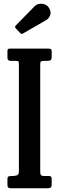

<svg xmlns="http://www.w3.org/2000/svg" viewBox="-20 -1011 318 1031"><path d="M196 -664.5V-88Q196 -75.5 200.2 -70.8Q204.5 -66 216 -66H244.5Q257.5 -66 257.5 -50V-17.5Q257.5 0 236.5 0H41Q29.5 0 24.8 -3.5Q20 -7 20 -17.5V-50.5Q20 -60 24.5 -63Q29 -66 43.5 -66H49Q62 -66 71.8 -70Q81.5 -74 81.5 -91V-665.5Q81.5 -676 79.5 -680Q77.5 -684 65.5 -684H38.5Q20 -684 20 -700V-735Q20 -745.5 23.2 -747.8Q26.5 -750 36.5 -750H238Q250.5 -750 254 -747Q257.5 -744 257.5 -731.5V-705.5Q257.5 -692 251.8 -688Q246 -684 235.5 -684H216Q203.5 -684 199.8 -680.8Q196 -677.5 196 -664.5ZM87.5 -835 65 -858.5Q57 -867 65 -874.5L165.5 -977Q180.5 -992.5 205.2 -990.8Q230 -989 242 -970Q256 -948.5 249.8 -930.2Q243.5 -912 228 -903L106.5 -833Q100 -829 96.5 -829Q93 -829 87.5 -835Z"/></svg>

Font: Besley* Condensed Medium
Style: Regular
Weight: 500
Width: 3
Designer: Owen Earl
Foundry: indestructible type*
Version: Version 3.000; ttfautohint (v1.8.3)